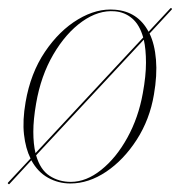

<svg xmlns="http://www.w3.org/2000/svg" viewBox="-37 -455 454 484"><path d="M-16 8.5Q-18.5 7 -16.5 5L40 -55.5Q27.5 -80.5 23.5 -116Q19.5 -151.5 27.5 -197.5Q40 -270.5 76.2 -324.2Q112.5 -378 159.8 -406.2Q207 -434.5 253 -430.5Q310.5 -426 337.5 -375L392 -433.5Q393.5 -435.5 395.5 -434Q397.5 -432.5 395.5 -430.5L340 -370.5Q353 -343.5 356.2 -304.5Q359.5 -265.5 351 -216.5Q340.5 -154 307.8 -103Q275 -52 230.8 -22.2Q186.5 7.5 140.5 7.5Q110 7.5 84 -7Q58 -21.5 42 -51L-12.5 8Q-14 10.5 -16 8.5ZM54 -194Q47 -153.5 47 -122.8Q47 -92 52.5 -69L324 -360.5Q315 -392.5 296.2 -408.5Q277.5 -424.5 252.5 -426.5Q211.5 -430 170.2 -400.8Q129 -371.5 97.5 -317.8Q66 -264 54 -194ZM141.5 3.5Q180.5 3.5 218.2 -26.8Q256 -57 284 -107.8Q312 -158.5 323 -220Q331 -263.5 331 -297Q331 -330.5 325.5 -355L54 -63.5Q64.5 -27 88 -11.8Q111.5 3.5 141.5 3.5Z"/></svg>

Font: Fraunces 144pt Thin
Style: Italic
Weight: 100
Italic angle: -16°
Version: Version 1.000;[b76b70a41]